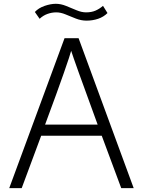

<svg xmlns="http://www.w3.org/2000/svg" viewBox="-20 -966 734 986"><path d="M27.5 0 311.5 -770H383.5L666.5 0H602.5L502.5 -269H191.5L91.5 0ZM211.5 -326H481.5Q418 -499.5 385.2 -591Q352.5 -682.5 345.5 -705Q340.5 -685 308.2 -592.2Q276 -499.5 211.5 -326ZM183.5 -869.5 159 -904.5Q178 -925 209.2 -935.8Q240.5 -946.5 266.5 -946.5Q292.5 -946.5 319.5 -935.5Q346.5 -924.5 372.8 -913.5Q399 -902.5 422 -902.5Q450 -902.5 470.5 -911.5Q491 -920.5 509 -936L532 -899Q512 -879 483.8 -869.5Q455.5 -860 424.5 -860Q396.5 -860 369.2 -870.8Q342 -881.5 316.8 -892Q291.5 -902.5 269 -902.5Q246 -902.5 223.8 -894.5Q201.5 -886.5 183.5 -869.5Z"/></svg>

Font: Junction Light
Style: Regular
Weight: 300
Designer: Caroline Hadilaksono
Foundry: Caroline Hadilaksono, Tyler Finck, The League of Moveable Type
Version: Version 2.000; ttfautohint (v1.8.3)